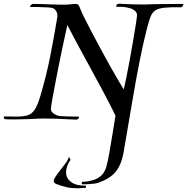

<svg xmlns="http://www.w3.org/2000/svg" viewBox="-36 -654 1003 1029"><path d="M403 333 402 321 434 318Q448 316 468.5 309.5Q489 303 507.5 286Q526 269 535 236Q542 211 549.5 167.5Q557 124 566 70.5Q575 17 583 -34Q554 -94 516.5 -164Q479 -234 441.5 -302.5Q404 -371 373 -428.5Q342 -486 325 -520Q322 -507 315 -474.5Q308 -442 298.5 -398Q289 -354 279.5 -305.5Q270 -257 261 -211Q252 -165 245.5 -128.5Q239 -92 237 -73Q236 -60 245 -51Q254 -42 265.5 -37.5Q277 -33 283 -32Q300 -31 326 -30Q352 -29 383 -29Q388 -29 388 -26Q388 -22 383 -17.5Q378 -13 373 -13Q364 -13 335 -14.5Q306 -16 269.5 -17.5Q233 -19 200 -19Q191 -19 182.5 -18.5Q174 -18 166 -18Q149 -17 115.5 -15.5Q82 -14 44 -14Q32 -14 19.5 -14Q7 -14 -6 -15H-7Q-11 -15 -13.5 -18.5Q-16 -22 -16 -25Q-16 -31 -9 -30Q8 -30 22 -29.5Q36 -29 49 -29Q88 -29 111.5 -36Q135 -43 150.5 -67Q166 -91 181 -142Q213 -251 233 -351.5Q253 -452 271 -561Q274 -581 264.5 -595.5Q255 -610 241 -612Q231 -614 207 -615Q183 -616 160.5 -616.5Q138 -617 130 -616Q125 -616 125 -619Q125 -623 130.5 -628Q136 -633 140 -633Q175 -633 220.5 -631Q266 -629 309 -629Q329 -629 341.5 -631Q354 -633 370 -633Q379 -633 383.5 -628.5Q388 -624 395 -605Q402 -587 419.5 -552Q437 -517 460 -473.5Q483 -430 508 -383.5Q533 -337 557 -294.5Q581 -252 599.5 -220.5Q618 -189 627 -175Q633 -198 641 -238Q649 -278 658 -326Q667 -374 675 -421.5Q683 -469 689.5 -508Q696 -547 698 -568Q700 -585 688 -595.5Q676 -606 657.5 -611Q639 -616 620.5 -617Q602 -618 591 -618H590Q586 -618 586 -621Q586 -625 591 -629.5Q596 -634 601 -634Q613 -634 649.5 -632Q686 -630 727 -630Q738 -630 748 -630Q758 -630 768 -631Q783 -632 812 -632Q841 -632 875.5 -632.5Q910 -633 943 -633Q947 -633 947 -630Q947 -626 942 -620Q937 -614 932 -615Q876 -616 844 -612.5Q812 -609 795.5 -597.5Q779 -586 770.5 -563.5Q762 -541 752 -503Q731 -421 712 -325Q693 -229 673 -111Q653 7 627 159Q614 233 581.5 269.5Q549 306 489 326Q480 329 462.5 331Q445 333 428 333.5Q411 334 403 333ZM378 355Q346 355 321.5 349.5Q297 344 271 334Q252 328 252 317Q252 311 255 304Q261 293 270.5 280Q280 267 290 254Q297 245 304 236Q311 227 317 219Q329 203 333 186L342 202Q318 238 318 269Q318 301 345 321.5Q372 342 424 341L425 352Q398 355 378 355Z"/></svg>

Font: Kings
Style: Regular
Weight: 400
Designer: Robert E. Leuschke
Foundry: Robert E. Leuschke
Version: Version 1.010; ttfautohint (v1.8.3)